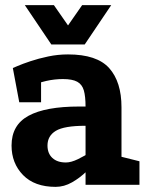

<svg xmlns="http://www.w3.org/2000/svg" viewBox="-20 -720 568 748"><path d="M196.7 8Q114.7 8 69.8 -38Q25 -84 25 -153Q25 -233 91.2 -269Q157.3 -305 288.3 -305H313.3V-230Q230 -230 197.5 -210.3Q165 -190.7 165 -153Q165 -122.3 184 -104.7Q203 -87 236.7 -87ZM67 -373 30 -455Q30 -455 48.7 -463Q67.3 -471 98.5 -481.5Q129.7 -492 167.7 -500Q205.7 -508 245 -508L225 -412Q192.3 -412 159.5 -404.5Q126.7 -397 101.3 -387.5Q76 -378 67 -373ZM453.3 -230 313.3 -305Q313.3 -344 306.7 -367.5Q300 -391 281 -401.5Q262 -412 225 -412L245 -508Q357.7 -508 405.5 -454.5Q453.3 -401 453.3 -302ZM396 -173.3 406.7 -166.7Q406.7 -166.7 395.7 -149Q384.7 -131.3 364.7 -105.3Q344.7 -79.3 318.2 -53.3Q291.7 -27.3 260.7 -9.7Q229.7 8 196.7 8L236.7 -87Q257 -87 283.8 -100Q310.7 -113 336.5 -130.2Q362.3 -147.3 379.2 -160.3Q396 -173.3 396 -173.3ZM453.3 -45 313.3 -60V-305L453.3 -230ZM313.3 -60 453.3 -140V0H313.3ZM443.3 0 416.7 -118.3 523.3 -91.7V0ZM140 -321.7H55L30 -455H140ZM193.3 -546.7 300 -700H413.3L310 -546.7ZM296.7 -546.7H180L76.7 -700H190Z"/></svg>

Font: Epunda Slab Light
Style: Regular
Weight: 300
Designer: Simon Atzbach
Foundry: typofactur
Version: Version 1.102